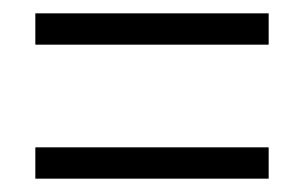

<svg xmlns="http://www.w3.org/2000/svg" viewBox="-20 -563 454 288"><path d="M33 -496V-543H383V-496ZM33 -295V-342H383V-295Z"/></svg>

Font: Noto Sans Telugu UI ExtraCondensed Light
Style: Regular
Weight: 300
Width: 2
Designer: Jelle Bosma - Monotype Design Team
Foundry: Monotype Imaging Inc.
Version: Version 2.005; ttfautohint (v1.8.4.7-5d5b)